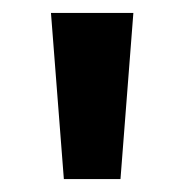

<svg xmlns="http://www.w3.org/2000/svg" viewBox="-20 -734 286 298"><path d="M187 -713.9 167 -456.1H79.1L59.1 -713.9Z"/></svg>

Font: TypoPRO Open Sans Condensed
Style: Bold
Weight: 700
Width: 3
Foundry: Ascender Corporation
Version: Version 1.11